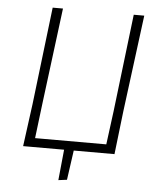

<svg xmlns="http://www.w3.org/2000/svg" viewBox="-54 -686 726 873"><g transform="rotate(5 308.5 -249.5)"><path d="M72 0 98 -194 151 -639H198L142 -197L123 -41H448L468 -194L521 -639H569L512 -197L489 0H303L284 135L245 140L259 0Z"/></g></svg>

Font: Alegreya Sans Light
Style: Italic
Weight: 300
Italic angle: -7°
Designer: Juan Pablo del Peral
Foundry: Huerta Tipografica
Version: Version 2.007